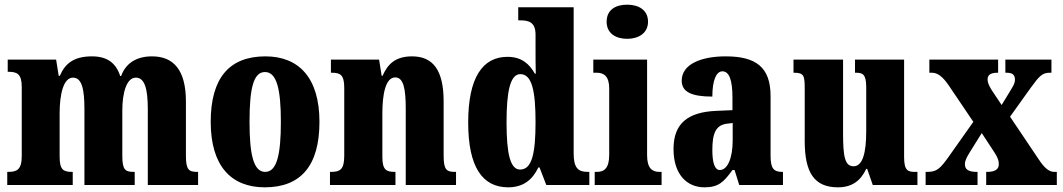

<svg xmlns="http://www.w3.org/2000/svg" viewBox="-20 -791 4546 821"><path d="M11 0H291V-56H288C251 -56 235 -65 235 -121V-306C235 -387 251 -459 292 -459C330 -459 341 -410 341 -325V0H556V-56H552C515 -56 503 -65 503 -126V-318C503 -394 521 -459 561 -459C599 -459 612 -410 612 -325V0H827V-56H824C787 -56 775 -65 775 -126V-357C775 -492 722 -550 630 -550C558 -550 516 -516 498 -466H494C475 -524 436 -550 373 -550C292 -550 257 -516 236 -467H231L220 -536H13V-484H16C53 -484 73 -475 73 -419V-124C73 -65 52 -56 15 -56H11Z M1112 10C1266 10 1346 -82 1346 -270C1346 -458 1258 -550 1115 -550C961 -550 881 -458 881 -270C881 -82 968 10 1112 10ZM1114 -56C1064 -56 1047 -130 1047 -270C1047 -411 1063 -483 1113 -483C1163 -483 1181 -411 1181 -270C1181 -130 1164 -56 1114 -56Z M1391 0H1671V-56H1668C1631 -56 1615 -65 1615 -121V-306C1615 -386 1628 -460 1670 -460C1706 -460 1715 -410 1715 -325V0H1930V-56H1926C1889 -56 1877 -65 1877 -126V-357C1877 -492 1831 -550 1742 -550C1669 -550 1637 -515 1616 -467H1612L1601 -536H1395V-480H1399C1435 -480 1452 -471 1452 -416V-124C1452 -65 1433 -56 1395 -56H1391Z M2153 10C2217 10 2257 -22 2282 -75H2287L2316 0H2500V-56H2493C2452 -56 2433 -73 2433 -135V-760H2196V-704H2204C2240 -704 2270 -697 2270 -643V-588C2270 -549 2270 -506 2271 -476H2267C2244 -517 2211 -548 2150 -548C2044 -548 1982 -460 1982 -267C1982 -75 2044 10 2153 10ZM2204 -66C2162 -66 2146 -133 2146 -268C2146 -401 2162 -474 2205 -474C2255 -474 2270 -401 2270 -269C2270 -136 2255 -66 2204 -66Z M2662 -625C2710 -625 2751 -649 2751 -698C2751 -749 2710 -771 2662 -771C2612 -771 2574 -749 2574 -698C2574 -649 2612 -625 2662 -625ZM2523 0H2809V-56H2800C2769 -56 2747 -71 2747 -127V-536H2517V-480H2532C2562 -480 2585 -465 2585 -413V-129C2585 -72 2564 -56 2532 -56H2523Z M2992 10C3051 10 3074 -11 3112 -64H3121L3141 0H3328V-56H3325C3287 -56 3275 -72 3275 -126V-380C3275 -505 3211 -550 3083 -550C2981 -550 2895 -518 2895 -446C2895 -398 2937 -378 3026 -378C3026 -448 3043 -486 3069 -486C3098 -486 3112 -449 3112 -374V-320L3044 -317C2921 -312 2860 -263 2860 -154C2860 -42 2920 10 2992 10ZM3058 -64C3036 -64 3026 -95 3026 -150C3026 -221 3041 -256 3088 -262L3113 -265V-191C3113 -115 3091 -64 3058 -64Z M3563 10C3622 10 3660 -17 3684 -69H3688L3712 0H3903V-56H3893C3864 -56 3846 -60 3846 -118V-536H3636V-480H3639C3668 -480 3684 -475 3684 -418V-230C3684 -138 3669 -80 3630 -80C3592 -80 3585 -123 3585 -222V-536H3373V-480H3376C3419 -480 3421 -466 3421 -409V-188C3421 -54 3461 10 3563 10Z M3938 0H4160V-56H4157C4120 -56 4106 -67 4106 -89C4106 -105 4115 -120 4125 -137L4178 -222L4220 -158C4247 -119 4251 -104 4251 -89C4251 -67 4235 -56 4201 -56H4197V0H4499V-56H4488C4467 -56 4447 -71 4422 -109L4299 -292L4387 -415C4424 -466 4437 -480 4469 -480H4476V-536H4279V-480H4283C4306 -480 4320 -474 4320 -450C4320 -432 4308 -417 4296 -396L4263 -342L4221 -405C4209 -425 4203 -437 4203 -451C4203 -467 4211 -480 4245 -480H4248V-536H3954V-480H3965C3990 -480 4012 -462 4036 -427L4142 -270L4036 -120C4001 -71 3986 -56 3946 -56H3938Z"/></svg>

Font: Noto Serif Hebrew ExtraCondensed Black
Style: Regular
Weight: 900
Width: 2
Designer: Monotype Design Team
Foundry: Monotype Imaging Inc.
Version: Version 2.004